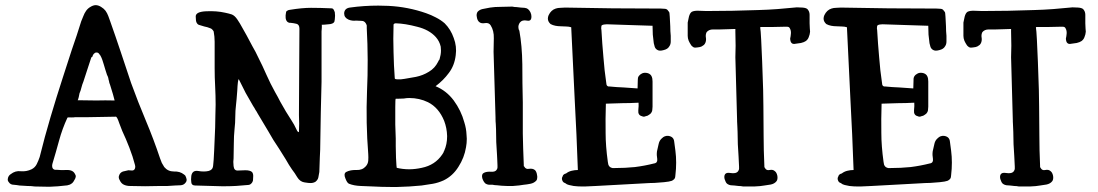

<svg xmlns="http://www.w3.org/2000/svg" viewBox="-20 -744 4364 763"><path d="M717.8 -43Q720.7 -37.1 721.7 -30.3Q721.7 -29.3 721.7 -28.3Q721.7 -23.4 717.8 -18.6Q710.9 -8.8 698.2 -7.8Q686.5 -6.8 674.8 -6.8Q660.2 -5.9 645.5 -4.9Q630.9 -4.9 616.2 -4.9Q586.9 -3.9 556.6 -3.9Q527.3 -3.9 497.1 -4.9Q483.4 -4.9 472.7 -9.8Q461.9 -14.6 456.1 -27.3Q453.1 -32.2 452.1 -37.1Q451.2 -43 454.1 -48.8Q458 -58.6 468.8 -62.5Q480.5 -65.4 490.2 -67.4Q497.1 -67.4 504.9 -66.4Q513.7 -66.4 516.6 -75.2Q517.6 -78.1 517.6 -81.1Q517.6 -85 516.6 -87.9Q507.8 -122.1 494.1 -157.2Q480.5 -192.4 465.8 -223.6Q463.9 -228.5 454.1 -253.9Q445.3 -280.3 440.4 -280.3Q412.1 -280.3 384.8 -279.3Q356.4 -278.3 328.1 -278.3Q315.4 -278.3 302.7 -278.3Q291 -278.3 278.3 -278.3Q275.4 -277.3 262.7 -277.3Q250 -278.3 248 -276.4Q227.5 -232.4 214.8 -185.5Q202.1 -138.7 188.5 -93.8Q186.5 -87.9 187.5 -81.1Q188.5 -74.2 193.4 -71.3Q196.3 -69.3 199.2 -69.3Q202.1 -69.3 205.1 -69.3Q220.7 -67.4 245.1 -68.4Q270.5 -69.3 278.3 -51.8Q281.2 -47.9 281.2 -43Q280.3 -37.1 278.3 -33.2Q275.4 -27.3 271.5 -21.5Q267.6 -15.6 261.7 -12.7Q257.8 -9.8 252 -8.8Q247.1 -6.8 241.2 -6.8Q210 -2.9 179.7 -2Q171.9 -2 165 -2Q141.6 -2 118.2 -2.9Q104.5 -4.9 88.9 -4.9Q73.2 -5.9 57.6 -6.8Q46.9 -8.8 34.2 -9.8Q21.5 -9.8 14.6 -20.5Q10.7 -24.4 10.7 -30.3Q10.7 -33.2 11.7 -37.1Q14.6 -46.9 22.5 -51.8Q41 -66.4 62.5 -63.5Q85 -61.5 105.5 -71.3Q119.1 -78.1 126 -91.8Q132.8 -105.5 137.7 -120.1Q157.2 -199.2 180.7 -278.3Q204.1 -357.4 229.5 -435.5Q247.1 -491.2 265.6 -546.9Q285.2 -602.5 302.7 -659.2Q307.6 -670.9 311.5 -680.7Q315.4 -691.4 322.3 -701.2Q329.1 -710.9 339.8 -716.8Q350.6 -723.6 361.3 -723.6Q373 -722.7 382.8 -715.8Q392.6 -710 399.4 -701.2Q406.2 -691.4 410.2 -680.7Q414.1 -670.9 418 -659.2Q439.5 -598.6 460 -537.1Q480.5 -475.6 501 -414.1Q528.3 -338.9 559.6 -264.6Q590.8 -190.4 616.2 -114.3Q619.1 -105.5 623 -96.7Q627.9 -87.9 632.8 -80.1Q647.5 -62.5 670.9 -62.5Q695.3 -63.5 710.9 -50.8Q713.9 -48.8 715.8 -46.9Q717.8 -43.9 717.8 -43ZM342.8 -515.6Q335 -492.2 327.1 -467.8Q319.3 -443.4 311.5 -419.9Q306.6 -408.2 303.7 -396.5Q300.8 -383.8 295.9 -373Q295.9 -371.1 293 -358.4Q290 -345.7 288.1 -345.7Q325.2 -344.7 362.3 -344.7Q398.4 -345.7 435.5 -344.7Q432.6 -357.4 428.7 -370.1Q424.8 -382.8 420.9 -395.5Q418.9 -402.3 417 -408.2Q414.1 -414.1 413.1 -421.9Q411.1 -427.7 410.2 -434.6Q408.2 -441.4 405.3 -446.3Q402.3 -457 398.4 -467.8Q395.5 -477.5 392.6 -487.3Q389.6 -496.1 386.7 -505.9Q383.8 -514.6 378.9 -523.4Q376 -527.3 372.1 -532.2Q369.1 -535.2 365.2 -535.2Q363.3 -535.2 362.3 -535.2Q357.4 -535.2 355.5 -532.2Q352.5 -530.3 350.6 -527.3Q350.6 -525.4 349.6 -525.4Q348.6 -524.4 348.6 -523.4Q348.6 -522.5 347.7 -519.5Q345.7 -517.6 342.8 -515.6Z M918 -328.1Q915 -303.7 915 -280.3Q915 -255.9 912.1 -231.4Q909.2 -203.1 909.2 -173.8Q909.2 -144.5 908.2 -114.3Q906.2 -102.5 908.2 -84Q910.2 -64.5 926.8 -66.4Q937.5 -66.4 955.1 -67.4Q973.6 -67.4 981.4 -60.5Q986.3 -54.7 986.3 -44.9Q986.3 -35.2 985.4 -27.3Q983.4 -18.6 977.5 -13.7Q972.7 -8.8 963.9 -8.8Q918 -3.9 877 -3.9Q868.2 -3.9 859.4 -3.9Q810.5 -4.9 755.9 -6.8Q741.2 -6.8 740.2 -19.5Q739.3 -26.4 739.3 -31.2Q739.3 -38.1 740.2 -44.9Q744.1 -68.4 767.6 -64.5Q791 -60.5 808.6 -64.5Q816.4 -66.4 821.3 -71.3Q826.2 -76.2 827.1 -86.9Q829.1 -101.6 831.1 -145.5Q833 -189.5 835 -237.3Q835.9 -262.7 835.9 -286.1Q836.9 -310.5 836.9 -328.1Q836.9 -364.3 835 -400.4Q833 -436.5 833 -472.7Q833 -498 833 -525.4Q833 -552.7 833 -578.1Q833 -588.9 832 -598.6Q830.1 -608.4 829.1 -619.1Q827.1 -623 823.2 -627Q819.3 -630.9 815.4 -631.8Q803.7 -636.7 792 -638.7Q781.2 -641.6 769.5 -645.5Q764.6 -647.5 761.7 -653.3Q757.8 -659.2 757.8 -678.7Q757.8 -697.3 798.8 -699.2Q840.8 -701.2 875 -693.4Q889.6 -690.4 901.4 -686.5Q913.1 -681.6 922.9 -667Q933.6 -651.4 942.4 -634.8Q951.2 -619.1 960 -603.5Q971.7 -582 983.4 -559.6Q996.1 -538.1 1005.9 -516.6Q1023.4 -482.4 1039.1 -446.3Q1054.7 -411.1 1073.2 -377.9Q1084 -359.4 1093.8 -339.8Q1104.5 -320.3 1116.2 -300.8Q1126 -284.2 1137.7 -266.6Q1149.4 -249 1158.2 -229.5Q1159.2 -226.6 1161.1 -223.6Q1163.1 -219.7 1168 -218.8Q1168.9 -235.4 1168.9 -252.9Q1168 -270.5 1168 -287.1Q1168 -373 1168.9 -458Q1169.9 -543 1169.9 -627.9Q1169.9 -627.9 1169.9 -628.9Q1169.9 -629.9 1169.9 -629.9Q1169.9 -646.5 1158.2 -649.4Q1146.5 -652.3 1134.8 -653.3Q1131.8 -653.3 1129.9 -653.3Q1127 -654.3 1125 -655.3Q1117.2 -659.2 1115.2 -671.9Q1114.3 -683.6 1116.2 -691.4Q1116.2 -694.3 1117.2 -697.3Q1119.1 -700.2 1121.1 -701.2Q1124 -703.1 1127 -704.1Q1129.9 -705.1 1132.8 -705.1Q1180.7 -712.9 1215.8 -712.9Q1251 -712.9 1296.9 -710.9Q1302.7 -710.9 1305.7 -706.1Q1308.6 -701.2 1310.5 -695.3Q1311.5 -688.5 1311.5 -681.6Q1311.5 -673.8 1310.5 -667Q1310.5 -664.1 1309.6 -662.1Q1309.6 -660.2 1308.6 -657.2Q1303.7 -648.4 1285.2 -647.5Q1266.6 -645.5 1257.8 -645.5Q1259.8 -645.5 1258.8 -632.8Q1257.8 -620.1 1257.8 -619.1Q1257.8 -605.5 1257.8 -591.8Q1257.8 -578.1 1257.8 -564.5Q1257.8 -528.3 1257.8 -491.2Q1257.8 -455.1 1257.8 -418.9Q1256.8 -359.4 1254.9 -298.8Q1253.9 -239.3 1252.9 -179.7Q1252.9 -149.4 1251 -119.1Q1250 -88.9 1249 -60.5Q1247.1 -48.8 1245.1 -39.1Q1243.2 -29.3 1233.4 -21.5Q1224.6 -16.6 1214.8 -16.6Q1205.1 -16.6 1194.3 -18.6Q1187.5 -18.6 1191.4 -18.6Q1196.3 -18.6 1188.5 -19.5Q1171.9 -22.5 1161.1 -40Q1151.4 -56.6 1140.6 -70.3Q1128.9 -86.9 1115.2 -111.3Q1100.6 -135.7 1088.9 -153.3Q1065.4 -187.5 1045.9 -222.7Q1025.4 -256.8 1003.9 -293Q1000 -300.8 995.1 -307.6Q991.2 -315.4 986.3 -322.3Q970.7 -348.6 956.1 -375Q942.4 -402.3 928.7 -429.7Q924.8 -425.8 922.9 -383.8Q919.9 -342.8 918 -328.1Z M1832 -159.2Q1825.2 -117.2 1801.8 -81.1Q1779.3 -44.9 1743.2 -27.3Q1721.7 -17.6 1700.2 -13.7Q1677.7 -9.8 1655.3 -6.8Q1607.4 -2 1559.6 -1Q1544.9 -1 1531.2 -1Q1497.1 -1 1463.9 -2.9Q1442.4 -3.9 1414.1 -4.9Q1386.7 -5.9 1367.2 -13.7Q1359.4 -16.6 1352.5 -35.2Q1344.7 -53.7 1355.5 -60.5Q1372.1 -69.3 1396.5 -68.4Q1419.9 -67.4 1433.6 -83Q1442.4 -92.8 1443.4 -105.5Q1444.3 -119.1 1443.4 -131.8Q1433.6 -255.9 1438.5 -380.9Q1444.3 -506.8 1437.5 -631.8Q1437.5 -637.7 1437.5 -642.6Q1436.5 -646.5 1433.6 -651.4Q1427.7 -661.1 1417 -661.1Q1406.2 -662.1 1394.5 -662.1Q1387.7 -661.1 1379.9 -662.1Q1372.1 -663.1 1365.2 -666Q1347.7 -673.8 1347.7 -690.4Q1347.7 -691.4 1347.7 -692.4Q1349.6 -710.9 1370.1 -713.9Q1425.8 -721.7 1483.4 -721.7Q1502.9 -721.7 1523.4 -720.7Q1601.6 -716.8 1673.8 -691.4Q1693.4 -684.6 1711.9 -674.8Q1731.4 -665 1747.1 -651.4Q1771.5 -627 1783.2 -592.8Q1795.9 -559.6 1791 -524.4Q1786.1 -483.4 1763.7 -454.1Q1742.2 -424.8 1710.9 -401.4Q1753.9 -383.8 1783.2 -344.7Q1812.5 -304.7 1825.2 -257.8Q1833 -233.4 1834 -208Q1835 -200.2 1835 -192.4Q1835 -174.8 1832 -159.2ZM1726.6 -507.8Q1732.4 -527.3 1732.4 -543Q1732.4 -550.8 1731.4 -558.6Q1726.6 -580.1 1711.9 -596.7Q1685.5 -626 1637.7 -637.7Q1589.8 -650.4 1552.7 -651.4Q1549.8 -651.4 1548.8 -650.4Q1546.9 -650.4 1545.9 -649.4Q1543.9 -647.5 1543.9 -646.5Q1543.9 -644.5 1543.9 -641.6Q1543 -616.2 1543 -589.8Q1543 -563.5 1543.9 -537.1Q1544.9 -484.4 1548.8 -432.6Q1548.8 -428.7 1561.5 -428.7Q1571.3 -427.7 1587.9 -430.7Q1627 -437.5 1632.8 -438.5Q1661.1 -444.3 1684.6 -459Q1708 -472.7 1720.7 -498Q1721.7 -501 1723.6 -503.9Q1724.6 -505.9 1726.6 -507.8ZM1745.1 -144.5Q1756.8 -170.9 1756.8 -201.2Q1756.8 -202.1 1756.8 -204.1Q1755.9 -235.4 1745.1 -263.7Q1723.6 -316.4 1680.7 -337.9Q1646.5 -354.5 1606.4 -354.5Q1595.7 -354.5 1585 -352.5Q1570.3 -351.6 1561.5 -351.6Q1552.7 -351.6 1552.7 -351.6Q1550.8 -351.6 1550.8 -318.4Q1550.8 -313.5 1550.8 -308.6Q1550.8 -280.3 1550.8 -249Q1551.8 -218.8 1552.7 -193.4Q1552.7 -168 1552.7 -163.1Q1552.7 -157.2 1553.7 -117.2Q1555.7 -77.1 1556.6 -77.1Q1580.1 -71.3 1606.4 -71.3Q1629.9 -71.3 1656.2 -77.1Q1709 -87.9 1737.3 -129.9Q1740.2 -133.8 1742.2 -137.7Q1743.2 -141.6 1745.1 -144.5Z M1941.4 -538.1Q1941.4 -561.5 1942.4 -591.8Q1943.4 -622.1 1929.7 -643.6Q1922.9 -654.3 1908.2 -652.3Q1892.6 -649.4 1884.8 -656.2Q1877 -662.1 1875 -675.8Q1875 -679.7 1874 -682.6Q1874 -692.4 1878.9 -698.2Q1887.7 -707 1902.3 -709Q1917 -711.9 1927.7 -713.9Q1945.3 -716.8 1971.7 -716.8Q1999 -717.8 2015.6 -717.8Q2024.4 -715.8 2033.2 -715.8Q2043 -714.8 2049.8 -713.9Q2056.6 -713.9 2064.5 -712.9Q2073.2 -711.9 2078.1 -708Q2084 -703.1 2087.9 -695.3Q2091.8 -686.5 2091.8 -679.7Q2092.8 -658.2 2074.2 -662.1Q2054.7 -666 2045.9 -654.3Q2040 -645.5 2040 -636.7Q2040 -627.9 2043.9 -622.1Q2054.7 -562.5 2055.7 -488.3Q2055.7 -414.1 2057.6 -336.9Q2057.6 -269.5 2057.6 -212.9Q2058.6 -156.2 2061.5 -88.9Q2061.5 -85.9 2061.5 -85Q2061.5 -83 2063.5 -82Q2069.3 -70.3 2083 -73.2Q2096.7 -75.2 2105.5 -68.4Q2112.3 -62.5 2114.3 -47.9Q2115.2 -43.9 2115.2 -41Q2115.2 -31.2 2111.3 -26.4Q2102.5 -16.6 2087.9 -13.7Q2073.2 -10.7 2061.5 -9.8Q2045.9 -6.8 2018.6 -4.9Q2005.9 -4.9 1995.1 -4.9Q1983.4 -4.9 1973.6 -5.9Q1963.9 -6.8 1955.1 -7.8Q1946.3 -7.8 1937.5 -9.8Q1930.7 -9.8 1922.9 -9.8Q1915 -10.7 1909.2 -14.6Q1903.3 -19.5 1899.4 -28.3Q1895.5 -36.1 1895.5 -43.9Q1895.5 -49.8 1898.4 -53.7Q1901.4 -56.6 1906.2 -58.6Q1916 -62.5 1931.6 -61.5Q1947.3 -60.5 1953.1 -68.4Q1957 -74.2 1957 -78.1Q1957 -82 1957 -86.9Q1957 -97.7 1956.1 -108.4Q1955.1 -119.1 1955.1 -128.9Q1953.1 -153.3 1952.1 -178.7Q1951.2 -204.1 1951.2 -230.5Q1951.2 -243.2 1950.2 -252Q1949.2 -260.7 1949.2 -273.4Q1949.2 -275.4 1949.2 -275.4Q1949.2 -276.4 1949.2 -277.3Q1946.3 -364.3 1941.4 -538.1Z M2276.4 -68.4Q2271.5 -210 2263.7 -351.6Q2256.8 -494.1 2250 -635.7Q2240.2 -638.7 2229.5 -638.7Q2217.8 -639.6 2208 -639.6Q2198.2 -639.6 2187.5 -641.6Q2176.8 -643.6 2168 -648.4Q2157.2 -658.2 2157.2 -669.9Q2157.2 -676.8 2160.2 -683.6Q2169.9 -704.1 2188.5 -710Q2197.3 -712.9 2207 -712.9Q2216.8 -713.9 2225.6 -713.9Q2319.3 -712.9 2415 -710.9Q2510.7 -710 2605.5 -710Q2614.3 -710 2623 -709Q2631.8 -708 2635.7 -700.2Q2640.6 -696.3 2640.6 -689.5Q2641.6 -683.6 2641.6 -677.7Q2642.6 -659.2 2643.6 -639.6Q2643.6 -620.1 2645.5 -601.6Q2645.5 -589.8 2645.5 -579.1Q2645.5 -567.4 2639.6 -559.6Q2633.8 -548.8 2617.2 -544.9Q2600.6 -540 2591.8 -545.9Q2585 -549.8 2582 -557.6Q2580.1 -565.4 2578.1 -572.3Q2576.2 -589.8 2574.2 -606.4Q2573.2 -624 2573.2 -641.6Q2525.4 -642.6 2482.4 -644.5Q2440.4 -645.5 2391.6 -647.5Q2385.7 -647.5 2379.9 -646.5Q2373 -645.5 2370.1 -641.6Q2369.1 -635.7 2369.1 -631.8Q2369.1 -627.9 2370.1 -624Q2373 -571.3 2377.9 -517.6Q2381.8 -464.8 2389.6 -412.1Q2389.6 -409.2 2390.6 -406.2Q2391.6 -404.3 2393.6 -402.3Q2394.5 -401.4 2397.5 -400.4Q2399.4 -400.4 2401.4 -400.4Q2429.7 -397.5 2458 -396.5Q2486.3 -394.5 2513.7 -392.6Q2514.6 -410.2 2514.6 -426.8Q2513.7 -443.4 2531.2 -452.1Q2539.1 -456.1 2550.8 -454.1Q2561.5 -452.1 2567.4 -444.3Q2571.3 -438.5 2572.3 -431.6Q2573.2 -425.8 2573.2 -419.9Q2573.2 -395.5 2573.2 -370.1Q2573.2 -344.7 2573.2 -320.3Q2573.2 -314.5 2572.3 -308.6Q2572.3 -302.7 2569.3 -297.9Q2566.4 -292 2559.6 -288.1Q2553.7 -283.2 2545.9 -282.2Q2542 -280.3 2538.1 -280.3Q2535.2 -280.3 2531.2 -282.2Q2514.6 -286.1 2516.6 -305.7Q2518.6 -324.2 2517.6 -335.9Q2484.4 -334 2452.1 -334Q2418.9 -333 2387.7 -332Q2385.7 -268.6 2386.7 -215.8Q2386.7 -164.1 2395.5 -100.6Q2396.5 -94.7 2397.5 -89.8Q2399.4 -84 2404.3 -80.1Q2409.2 -77.1 2414.1 -76.2Q2418 -76.2 2423.8 -76.2Q2463.9 -76.2 2502.9 -80.1Q2542 -85 2580.1 -94.7Q2583 -94.7 2585.9 -96.7Q2588.9 -97.7 2589.8 -100.6Q2591.8 -103.5 2591.8 -106.4Q2591.8 -109.4 2591.8 -112.3Q2588.9 -127.9 2590.8 -142.6Q2593.8 -157.2 2597.7 -172.9Q2600.6 -186.5 2611.3 -195.3Q2621.1 -205.1 2635.7 -204.1Q2657.2 -201.2 2659.2 -181.6Q2662.1 -162.1 2664.1 -144.5Q2667 -122.1 2667 -97.7Q2667 -73.2 2664.1 -48.8Q2664.1 -44.9 2663.1 -40Q2662.1 -35.2 2659.2 -32.2Q2654.3 -27.3 2649.4 -25.4Q2643.6 -23.4 2637.7 -22.5Q2619.1 -19.5 2600.6 -18.6Q2581.1 -16.6 2561.5 -16.6Q2508.8 -13.7 2454.1 -10.7Q2400.4 -7.8 2347.7 -4.9Q2326.2 -3.9 2303.7 -2.9Q2298.8 -2.9 2293.9 -2.9Q2276.4 -2.9 2259.8 -4.9Q2251 -6.8 2241.2 -8.8Q2232.4 -10.7 2225.6 -16.6Q2217.8 -18.6 2214.8 -26.4Q2210.9 -35.2 2215.8 -43Q2216.8 -47.9 2220.7 -50.8Q2224.6 -53.7 2229.5 -54.7Q2239.3 -62.5 2252 -65.4Q2263.7 -68.4 2276.4 -68.4Z M3199.2 -618.2Q3198.2 -606.4 3194.3 -597.7Q3191.4 -587.9 3182.6 -581.1Q3175.8 -576.2 3163.1 -573.2Q3150.4 -571.3 3142.6 -570.3Q3138.7 -569.3 3135.7 -569.3Q3132.8 -569.3 3129.9 -570.3Q3124 -573.2 3122.1 -579.1Q3120.1 -585 3120.1 -590.8Q3122.1 -598.6 3123 -610.4Q3124 -622.1 3119.1 -630.9Q3116.2 -637.7 3108.4 -637.7Q3100.6 -637.7 3094.7 -637.7Q3071.3 -637.7 3048.8 -636.7Q3026.4 -636.7 3002.9 -636.7Q3002 -636.7 3002 -635.7Q3001 -635.7 3001 -634.8Q3002.9 -625 3004.9 -585.9Q3006.8 -546.9 3008.8 -499Q3010.7 -441.4 3012.7 -386.7Q3013.7 -333 3013.7 -322.3Q3013.7 -257.8 3014.6 -203.1Q3014.6 -148.4 3017.6 -84Q3017.6 -81.1 3017.6 -80.1Q3018.6 -78.1 3019.5 -77.1Q3025.4 -65.4 3038.1 -68.4Q3051.8 -71.3 3059.6 -63.5Q3066.4 -58.6 3069.3 -44.9Q3071.3 -30.3 3065.4 -23.4Q3057.6 -13.7 3043 -10.7Q3028.3 -8.8 3017.6 -6.8Q3002.9 -3.9 2976.6 -2.9Q2963.9 -2.9 2954.1 -2.9Q2942.4 -2.9 2933.6 -2.9Q2923.8 -4.9 2915 -4.9Q2907.2 -5.9 2898.4 -6.8Q2891.6 -6.8 2883.8 -7.8Q2877 -8.8 2871.1 -12.7Q2865.2 -16.6 2862.3 -25.4Q2858.4 -33.2 2858.4 -40Q2858.4 -60.5 2881.8 -56.6Q2905.3 -52.7 2913.1 -63.5Q2917 -69.3 2917 -73.2Q2917 -77.1 2917 -82Q2917 -91.8 2916 -102.5Q2915 -113.3 2915 -123Q2914.1 -146.5 2912.1 -170.9Q2911.1 -195.3 2911.1 -219.7Q2911.1 -232.4 2910.2 -241.2Q2909.2 -250 2909.2 -261.7Q2909.2 -263.7 2909.2 -263.7Q2909.2 -264.6 2909.2 -265.6Q2907.2 -349.6 2902.3 -516.6Q2902.3 -539.1 2903.3 -562.5Q2903.3 -585.9 2902.3 -618.2Q2902.3 -619.1 2902.3 -623Q2902.3 -626 2902.3 -628.9Q2886.7 -628.9 2872.1 -627.9Q2856.4 -627 2841.8 -627Q2831.1 -627 2813.5 -627Q2796.9 -627 2788.1 -616.2Q2783.2 -606.4 2785.2 -594.7Q2787.1 -584 2783.2 -574.2Q2781.2 -569.3 2777.3 -565.4Q2772.5 -561.5 2768.6 -559.6Q2762.7 -556.6 2752.9 -555.7Q2742.2 -553.7 2737.3 -555.7Q2734.4 -556.6 2731.4 -559.6Q2728.5 -561.5 2726.6 -564.5Q2720.7 -573.2 2716.8 -582Q2712.9 -591.8 2712.9 -601.6Q2712.9 -615.2 2712.9 -627.9Q2712.9 -640.6 2712.9 -654.3Q2714.8 -663.1 2717.8 -677.7Q2721.7 -692.4 2729.5 -697.3Q2739.3 -702.1 2757.8 -701.2Q2775.4 -700.2 2787.1 -700.2Q2838.9 -700.2 2890.6 -701.2Q2943.4 -703.1 2994.1 -704.1Q3032.2 -705.1 3070.3 -708Q3107.4 -710.9 3146.5 -714.8Q3154.3 -714.8 3168.9 -713.9Q3182.6 -712.9 3188.5 -708Q3192.4 -704.1 3195.3 -697.3Q3197.3 -691.4 3197.3 -685.5Q3197.3 -680.7 3197.3 -668Q3197.3 -656.2 3197.3 -651.4Q3197.3 -639.6 3198.2 -630.9Q3199.2 -622.1 3199.2 -618.2Z M3372.1 -68.4Q3367.2 -210 3359.4 -351.6Q3352.5 -494.1 3345.7 -635.7Q3335.9 -638.7 3325.2 -638.7Q3313.5 -639.6 3303.7 -639.6Q3293.9 -639.6 3283.2 -641.6Q3272.5 -643.6 3263.7 -648.4Q3252.9 -658.2 3252.9 -669.9Q3252.9 -676.8 3255.9 -683.6Q3265.6 -704.1 3284.2 -710Q3293 -712.9 3302.7 -712.9Q3312.5 -713.9 3321.3 -713.9Q3415 -712.9 3510.7 -710.9Q3606.4 -710 3701.2 -710Q3710 -710 3718.8 -709Q3727.5 -708 3731.4 -700.2Q3736.3 -696.3 3736.3 -689.5Q3737.3 -683.6 3737.3 -677.7Q3738.3 -659.2 3739.3 -639.6Q3739.3 -620.1 3741.2 -601.6Q3741.2 -589.8 3741.2 -579.1Q3741.2 -567.4 3735.4 -559.6Q3729.5 -548.8 3712.9 -544.9Q3696.3 -540 3687.5 -545.9Q3680.7 -549.8 3677.7 -557.6Q3675.8 -565.4 3673.8 -572.3Q3671.9 -589.8 3669.9 -606.4Q3668.9 -624 3668.9 -641.6Q3621.1 -642.6 3578.1 -644.5Q3536.1 -645.5 3487.3 -647.5Q3481.4 -647.5 3475.6 -646.5Q3468.8 -645.5 3465.8 -641.6Q3464.8 -635.7 3464.8 -631.8Q3464.8 -627.9 3465.8 -624Q3468.8 -571.3 3473.6 -517.6Q3477.5 -464.8 3485.4 -412.1Q3485.4 -409.2 3486.3 -406.2Q3487.3 -404.3 3489.3 -402.3Q3490.2 -401.4 3493.2 -400.4Q3495.1 -400.4 3497.1 -400.4Q3525.4 -397.5 3553.7 -396.5Q3582 -394.5 3609.4 -392.6Q3610.4 -410.2 3610.4 -426.8Q3609.4 -443.4 3627 -452.1Q3634.8 -456.1 3646.5 -454.1Q3657.2 -452.1 3663.1 -444.3Q3667 -438.5 3668 -431.6Q3668.9 -425.8 3668.9 -419.9Q3668.9 -395.5 3668.9 -370.1Q3668.9 -344.7 3668.9 -320.3Q3668.9 -314.5 3668 -308.6Q3668 -302.7 3665 -297.9Q3662.1 -292 3655.3 -288.1Q3649.4 -283.2 3641.6 -282.2Q3637.7 -280.3 3633.8 -280.3Q3630.9 -280.3 3627 -282.2Q3610.4 -286.1 3612.3 -305.7Q3614.3 -324.2 3613.3 -335.9Q3580.1 -334 3547.9 -334Q3514.6 -333 3483.4 -332Q3481.4 -268.6 3482.4 -215.8Q3482.4 -164.1 3491.2 -100.6Q3492.2 -94.7 3493.2 -89.8Q3495.1 -84 3500 -80.1Q3504.9 -77.1 3509.8 -76.2Q3513.7 -76.2 3519.5 -76.2Q3559.6 -76.2 3598.6 -80.1Q3637.7 -85 3675.8 -94.7Q3678.7 -94.7 3681.6 -96.7Q3684.6 -97.7 3685.5 -100.6Q3687.5 -103.5 3687.5 -106.4Q3687.5 -109.4 3687.5 -112.3Q3684.6 -127.9 3686.5 -142.6Q3689.5 -157.2 3693.4 -172.9Q3696.3 -186.5 3707 -195.3Q3716.8 -205.1 3731.4 -204.1Q3752.9 -201.2 3754.9 -181.6Q3757.8 -162.1 3759.8 -144.5Q3762.7 -122.1 3762.7 -97.7Q3762.7 -73.2 3759.8 -48.8Q3759.8 -44.9 3758.8 -40Q3757.8 -35.2 3754.9 -32.2Q3750 -27.3 3745.1 -25.4Q3739.3 -23.4 3733.4 -22.5Q3714.8 -19.5 3696.3 -18.6Q3676.8 -16.6 3657.2 -16.6Q3604.5 -13.7 3549.8 -10.7Q3496.1 -7.8 3443.4 -4.9Q3421.9 -3.9 3399.4 -2.9Q3394.5 -2.9 3389.6 -2.9Q3372.1 -2.9 3355.5 -4.9Q3346.7 -6.8 3336.9 -8.8Q3328.1 -10.7 3321.3 -16.6Q3313.5 -18.6 3310.5 -26.4Q3306.6 -35.2 3311.5 -43Q3312.5 -47.9 3316.4 -50.8Q3320.3 -53.7 3325.2 -54.7Q3335 -62.5 3347.7 -65.4Q3359.4 -68.4 3372.1 -68.4Z M4294.9 -618.2Q4293.9 -606.4 4290 -597.7Q4287.1 -587.9 4278.3 -581.1Q4271.5 -576.2 4258.8 -573.2Q4246.1 -571.3 4238.3 -570.3Q4234.4 -569.3 4231.4 -569.3Q4228.5 -569.3 4225.6 -570.3Q4219.7 -573.2 4217.8 -579.1Q4215.8 -585 4215.8 -590.8Q4217.8 -598.6 4218.8 -610.4Q4219.7 -622.1 4214.8 -630.9Q4211.9 -637.7 4204.1 -637.7Q4196.3 -637.7 4190.4 -637.7Q4167 -637.7 4144.5 -636.7Q4122.1 -636.7 4098.6 -636.7Q4097.7 -636.7 4097.7 -635.7Q4096.7 -635.7 4096.7 -634.8Q4098.6 -625 4100.6 -585.9Q4102.5 -546.9 4104.5 -499Q4106.4 -441.4 4108.4 -386.7Q4109.4 -333 4109.4 -322.3Q4109.4 -257.8 4110.4 -203.1Q4110.4 -148.4 4113.3 -84Q4113.3 -81.1 4113.3 -80.1Q4114.3 -78.1 4115.2 -77.1Q4121.1 -65.4 4133.8 -68.4Q4147.5 -71.3 4155.3 -63.5Q4162.1 -58.6 4165 -44.9Q4167 -30.3 4161.1 -23.4Q4153.3 -13.7 4138.7 -10.7Q4124 -8.8 4113.3 -6.8Q4098.6 -3.9 4072.3 -2.9Q4059.6 -2.9 4049.8 -2.9Q4038.1 -2.9 4029.3 -2.9Q4019.5 -4.9 4010.7 -4.9Q4002.9 -5.9 3994.1 -6.8Q3987.3 -6.8 3979.5 -7.8Q3972.7 -8.8 3966.8 -12.7Q3960.9 -16.6 3958 -25.4Q3954.1 -33.2 3954.1 -40Q3954.1 -60.5 3977.5 -56.6Q4001 -52.7 4008.8 -63.5Q4012.7 -69.3 4012.7 -73.2Q4012.7 -77.1 4012.7 -82Q4012.7 -91.8 4011.7 -102.5Q4010.7 -113.3 4010.7 -123Q4009.8 -146.5 4007.8 -170.9Q4006.8 -195.3 4006.8 -219.7Q4006.8 -232.4 4005.9 -241.2Q4004.9 -250 4004.9 -261.7Q4004.9 -263.7 4004.9 -263.7Q4004.9 -264.6 4004.9 -265.6Q4002.9 -349.6 3998 -516.6Q3998 -539.1 3999 -562.5Q3999 -585.9 3998 -618.2Q3998 -619.1 3998 -623Q3998 -626 3998 -628.9Q3982.4 -628.9 3967.8 -627.9Q3952.1 -627 3937.5 -627Q3926.8 -627 3909.2 -627Q3892.6 -627 3883.8 -616.2Q3878.9 -606.4 3880.9 -594.7Q3882.8 -584 3878.9 -574.2Q3877 -569.3 3873 -565.4Q3868.2 -561.5 3864.3 -559.6Q3858.4 -556.6 3848.6 -555.7Q3837.9 -553.7 3833 -555.7Q3830.1 -556.6 3827.1 -559.6Q3824.2 -561.5 3822.3 -564.5Q3816.4 -573.2 3812.5 -582Q3808.6 -591.8 3808.6 -601.6Q3808.6 -615.2 3808.6 -627.9Q3808.6 -640.6 3808.6 -654.3Q3810.5 -663.1 3813.5 -677.7Q3817.4 -692.4 3825.2 -697.3Q3835 -702.1 3853.5 -701.2Q3871.1 -700.2 3882.8 -700.2Q3934.6 -700.2 3986.3 -701.2Q4039.1 -703.1 4089.8 -704.1Q4127.9 -705.1 4166 -708Q4203.1 -710.9 4242.2 -714.8Q4250 -714.8 4264.6 -713.9Q4278.3 -712.9 4284.2 -708Q4288.1 -704.1 4291 -697.3Q4293 -691.4 4293 -685.5Q4293 -680.7 4293 -668Q4293 -656.2 4293 -651.4Q4293 -639.6 4293.9 -630.9Q4294.9 -622.1 4294.9 -618.2Z"/></svg>

Font: Little Wizzy
Style: Regular
Weight: 400
Version: Version 1.0